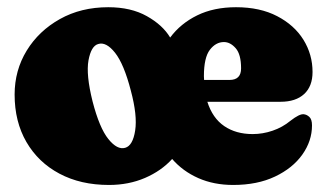

<svg xmlns="http://www.w3.org/2000/svg" viewBox="-20 -499 901 532"><path d="M280 -479Q343 -479 387 -454.2Q431 -429.5 451.5 -395Q480.5 -434 526.5 -456.5Q572.5 -479 634 -479Q700.5 -479 748 -454.2Q795.5 -429.5 820.8 -388.8Q846 -348 846 -299.5Q846 -260 822.8 -238.5Q799.5 -217 757.5 -217H554.5Q569 -171.5 601.5 -149.5Q634 -127.5 680 -127.5Q708 -127.5 735.2 -136.8Q762.5 -146 785 -164.5Q809.5 -183.5 821 -182.5Q829.5 -182 837 -175.2Q844.5 -168.5 844.5 -151.5Q844.5 -108.5 817.8 -70.8Q791 -33 742 -9.8Q693 13.5 626 13.5Q572.5 13.5 529.5 -5.5Q486.5 -24.5 457 -58.5Q427 -25.5 381.8 -6Q336.5 13.5 282 13.5Q203.5 13.5 144.8 -17.8Q86 -49 53.2 -105.5Q20.5 -162 20.5 -237Q20.5 -304 54 -358.8Q87.5 -413.5 146 -446.2Q204.5 -479 280 -479ZM545 -288Q545 -283 545.5 -277.5H616Q648 -277.5 648 -309.5Q648 -348.5 633 -365.5Q618 -382.5 600.5 -382.5Q578 -382.5 561.5 -361Q545 -339.5 545 -288ZM327 -89.5Q348 -95.5 354.5 -137.2Q361 -179 342.5 -248Q323.5 -321.5 298.8 -352.8Q274 -384 252 -377Q232.5 -371.5 225.2 -331.8Q218 -292 236.5 -218Q255.5 -144.5 280.2 -113.8Q305 -83 327 -89.5Z"/></svg>

Font: Fraunces 72pt SuperSoft Black
Style: Regular
Weight: 900
Version: Version 1.000;[0bf87f6ff]